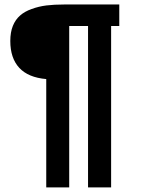

<svg xmlns="http://www.w3.org/2000/svg" viewBox="-20 -730 639 837"><path d="M181.6 86.9V-385.3Q103 -392.1 64 -434.3Q24.9 -476.6 24.9 -551.3Q24.9 -589.4 36.1 -617.2Q47.4 -645 67.9 -662.6Q86.9 -679.7 118.2 -690.9Q148.9 -702.1 182.4 -706.3Q215.8 -710.4 258.8 -710.4H500V-616.7H464.4V86.9H363.8V-616.7H281.7V86.9Z"/></svg>

Font: Ride
Style: Bold
Weight: 700
Version: Version 3.000